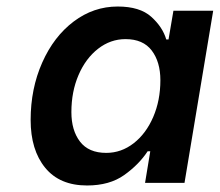

<svg xmlns="http://www.w3.org/2000/svg" viewBox="-20 -561 674 589"><path d="M74 -193Q74 -289 109.5 -369Q145 -449 206 -495Q267 -541 341 -541Q409 -541 444 -509.5Q479 -478 490 -440H497L512 -528H634L546 0H425L441 -97H433Q406 -56 361 -24Q316 8 247 8Q163 8 118.5 -46.5Q74 -101 74 -193ZM472 -315Q472 -371 445.5 -406Q419 -441 365 -441Q319 -441 281 -411.5Q243 -382 221 -331Q199 -280 199 -217Q199 -161 225.5 -126.5Q252 -92 306 -92Q352 -92 390 -121.5Q428 -151 450 -202Q472 -253 472 -315Z"/></svg>

Font: Be Vietnam SemiBold
Style: Italic
Weight: 600
Italic angle: -9.556°
Designer: Gabriel Lam
Foundry: TypeRant
Version: Version 3.000